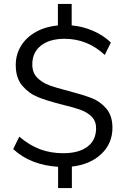

<svg xmlns="http://www.w3.org/2000/svg" viewBox="-20 -840 640 975"><path d="M345 6V115H275V7Q207 3 149 -19.5Q91 -42 47 -83L78 -146Q130 -102 183.5 -82Q237 -62 301 -62Q380 -62 424 -95Q468 -128 468 -189Q468 -225 445.5 -247.5Q423 -270 388.5 -282.5Q354 -295 295 -309Q219 -328 172.5 -347Q126 -366 93 -405Q60 -444 60 -510Q60 -564 87 -607.5Q114 -651 162.5 -678Q211 -705 274 -711V-820H344V-711Q401 -706 453.5 -683Q506 -660 543 -624L512 -561Q424 -643 308 -643Q232 -643 188 -608.5Q144 -574 144 -513Q144 -471 168.5 -446Q193 -421 229 -407.5Q265 -394 328 -378Q401 -359 445 -342Q489 -325 520 -288.5Q551 -252 551 -191Q551 -112 495 -58.5Q439 -5 345 6Z"/></svg>

Font: wassup Sans
Style: Regular
Weight: 400
Version: Version 2.001